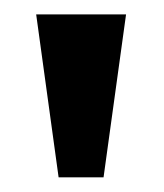

<svg xmlns="http://www.w3.org/2000/svg" viewBox="-20 -895 228 267"><path d="M30.3 -875H155.3L124 -648.4H61.5Z"/></svg>

Font: OswaldRegular
Style: Regular
Weight: 400
Designer: vernon adams
Foundry: vernon adams
Version: Version 1.000